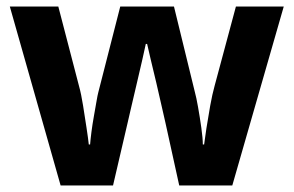

<svg xmlns="http://www.w3.org/2000/svg" viewBox="-20 -566 896 586"><path d="M485 -191Q481 -208 473.5 -241.5Q466 -275 457 -313.5Q448 -352 440 -384.5Q432 -417 429 -432H425Q422 -417 414.5 -384.5Q407 -352 398 -313.5Q389 -275 381 -241Q373 -207 369 -189L325 0H165L10 -546H158L221 -304Q228 -279 233.5 -244Q239 -209 244 -176.5Q249 -144 251 -125H255Q256 -139 259 -162.5Q262 -186 266.5 -211Q271 -236 274.5 -256.5Q278 -277 280 -284L347 -546H511L575 -284Q579 -270 584.5 -239Q590 -208 594.5 -176Q599 -144 599 -125H603Q605 -142 610 -174.5Q615 -207 621.5 -243Q628 -279 635 -304L700 -546H846L689 0H527Z"/></svg>

Font: Noto Sans Sinhala UI
Style: Bold
Weight: 700
Designer: Jelle Bosma - Monotype Design Team
Foundry: Monotype Imaging Inc.
Version: Version 2.006; ttfautohint (v1.8.4.7-5d5b)